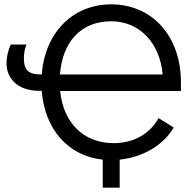

<svg xmlns="http://www.w3.org/2000/svg" viewBox="-20 -729 888 884"><path d="M813 -310V-352C813 -558 684 -709 492 -709C311 -709 186 -574 172 -386H170C111 -386 90 -406 90 -461C90 -486 95 -506 102 -524H30C18 -501 10 -466 10 -438C10 -361 69 -311 159 -311H172C186 -133 294 -11 453 6V135H531V6C637 -5 732 -60 780 -142L710 -185C669 -111 594 -70 503 -70C364 -70 271 -165 257 -310ZM256 -386C267 -532 349 -631 492 -631C622 -631 716 -532 729 -386Z"/></svg>

Font: Fixel Display Regular
Style: Regular
Weight: 400
Designer: AlfaBravo + MacPaw
Foundry: Kyrylo Tkachov, Marchela Mozhyna, Serhii Makarenko, Maria Weinstein, Zakhar Kryvoshyya
Version: Version 1.211